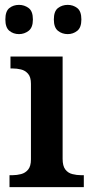

<svg xmlns="http://www.w3.org/2000/svg" viewBox="-20 -768 380 788"><path d="M19 0V-49H32Q49 -49 66.5 -53.5Q84 -58 95.5 -72Q107 -86 107 -114V-424Q107 -452 95 -465.5Q83 -479 66 -483Q49 -487 32 -487H23V-536H237V-116Q237 -87 248 -72.5Q259 -58 277 -53.5Q295 -49 312 -49H324V0ZM258 -628Q235 -628 218 -641.5Q201 -655 201 -688Q201 -722 218 -735Q235 -748 258 -748Q280 -748 297 -735Q314 -722 314 -688Q314 -655 297 -641.5Q280 -628 258 -628ZM58 -628Q35 -628 18.5 -641.5Q2 -655 2 -688Q2 -722 18.5 -735Q35 -748 58 -748Q80 -748 97.5 -735Q115 -722 115 -688Q115 -655 97.5 -641.5Q80 -628 58 -628Z"/></svg>

Font: Noto Serif Gujarati SemiBold
Style: Regular
Weight: 600
Version: Version 2.102